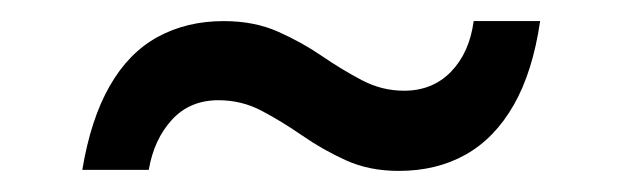

<svg xmlns="http://www.w3.org/2000/svg" viewBox="-20 -411 590 182"><path d="M358 -249Q330 -249 308 -259Q286 -269 266.5 -282.5Q247 -296 228 -306Q209 -316 187 -316Q160 -316 143 -297.5Q126 -279 121 -250H58Q66 -298 84 -329.5Q102 -361 129.5 -376Q157 -391 192 -391Q221 -391 243.5 -381Q266 -371 285 -358Q304 -345 323 -335Q342 -325 363 -325Q390 -325 407.5 -343Q425 -361 429 -391H492Q485 -343 467 -311.5Q449 -280 421.5 -264.5Q394 -249 358 -249Z"/></svg>

Font: DM Sans 28pt
Style: Regular
Weight: 400
Version: Version 4.004;gftools[0.9.30]